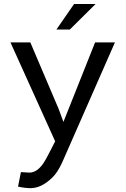

<svg xmlns="http://www.w3.org/2000/svg" viewBox="-20 -744 640 977"><path d="M71.8 205.6 86.4 131.8 129.4 134.3Q174.8 134.3 210.9 70.3Q219.7 55.2 224.6 45.4L260.7 -24.9L33.2 -528.3H134.3L279.3 -187.5L302.7 -123.5L463.9 -528.3H564.9L296.9 81.5Q272.9 134.3 245.1 160.6Q217.8 187 190.4 200.2Q163.1 213.4 135.3 213.4Q107.4 213.4 71.8 205.6ZM356.9 -723.6H466.3L335.4 -593.8H267.1Z"/></svg>

Font: RobotoMono-Regular
Style: Regular
Weight: 400
Designer: Google
Version: Version 2.000985; 2015; ttfautohint (v1.3)